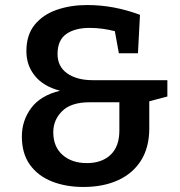

<svg xmlns="http://www.w3.org/2000/svg" viewBox="-20 -733 718 764"><path d="M312 11Q242 11 186.5 -11Q131 -33 99 -77.5Q67 -122 67 -190Q67 -253 104 -303Q141 -353 219 -372Q153 -389 119 -431Q85 -473 85 -529Q85 -594 118 -634.5Q151 -675 206 -694Q261 -713 327 -713Q433 -713 537 -674L529 -521H453L437 -609Q385 -622 337 -622Q278 -622 243.5 -597.5Q209 -573 209 -518Q209 -468 247.5 -441Q286 -414 348 -414H646V-349L574 -330V-222Q574 -147 541.5 -95Q509 -43 450 -16Q391 11 312 11ZM326 -84Q385 -84 420 -117Q455 -150 455 -214V-326H336Q263 -326 227.5 -291Q192 -256 192 -207Q192 -149 229 -116.5Q266 -84 326 -84Z"/></svg>

Font: Bitter SemiBold
Style: Regular
Weight: 600
Designer: Sol Matas, and Bitter project Authors
Foundry: Sol Matas
Version: Version 2.001